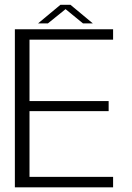

<svg xmlns="http://www.w3.org/2000/svg" viewBox="-20 -800 562 820"><path d="M43.5 0H463V-44.5H106V-325.5H444V-368.5H106V-630.5H463V-675H43.5ZM142.5 -700H184.5L260 -761L334.5 -700H376.5L281 -779.5H238Z"/></svg>

Font: Anybody UltraCondensed Thin Light
Style: Regular
Weight: 300
Version: Version 1.111